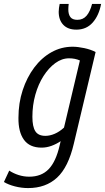

<svg xmlns="http://www.w3.org/2000/svg" viewBox="-61 -770 535 978"><path d="M82 188Q49 188 15.5 179.5Q-18 171 -41 157L-14 99Q7 113 33.5 121.5Q60 130 88 130Q150 130 187 91.5Q224 53 243 -30L248 -51Q226 -36 201 -27Q176 -18 151 -18Q90 -18 61 -58Q32 -98 33 -170Q33 -245 54.5 -310.5Q76 -376 113.5 -426Q151 -476 201 -504Q251 -532 309 -532Q335 -532 368 -525Q401 -518 426 -505L315 -38Q287 82 229.5 135Q172 188 82 188ZM170 -78Q193 -78 217.5 -88.5Q242 -99 265 -120L346 -462Q321 -473 291 -473Q254 -473 220.5 -448.5Q187 -424 160.5 -382.5Q134 -341 119 -287.5Q104 -234 104 -175Q104 -125 119 -101.5Q134 -78 170 -78ZM328 -619Q285 -619 261.5 -643.5Q238 -668 238 -710Q238 -720 239.5 -730Q241 -740 243 -750H289Q288 -743 287.5 -735.5Q287 -728 287 -722Q287 -697 297.5 -683Q308 -669 333 -669Q362 -669 380 -690Q398 -711 408 -750H454Q443 -691 411 -655Q379 -619 328 -619Z"/></svg>

Font: Ubuntu Sans Condensed
Style: Italic
Weight: 400
Width: 3
Italic angle: -13.5°
Designer: Dalton Maag Ltd
Foundry: Dalton Maag Ltd
Version: Version 1.006; ttfautohint (v1.8.4.7-5d5b)